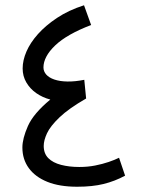

<svg xmlns="http://www.w3.org/2000/svg" viewBox="-20 -704 560 729"><path d="M432 -105 455 -37Q416 -16 373.5 -5.5Q331 5 273 5Q206 5 160 -13.5Q114 -32 89.5 -65.5Q65 -99 65 -144Q65 -178 86 -225.5Q107 -273 171 -326Q141 -334 117.5 -350.5Q94 -367 80 -391Q66 -415 66 -444Q66 -475 80.5 -508.5Q95 -542 124 -574.5Q153 -607 196.5 -636Q240 -665 299 -684L326 -609Q281 -592 246.5 -572.5Q212 -553 189.5 -531.5Q167 -510 156 -489Q145 -468 145 -448Q145 -433 155.5 -421Q166 -409 186.5 -402Q207 -395 236 -394.5Q265 -394 300 -401L307 -330Q241 -292 206 -258.5Q171 -225 158.5 -198Q146 -171 146 -150Q146 -121 163.5 -103.5Q181 -86 212 -78Q243 -70 281 -70Q313 -70 341 -75.5Q369 -81 392.5 -89Q416 -97 432 -105Z"/></svg>

Font: Noto Sans Arabic SemiCondensed
Style: Regular
Weight: 400
Width: 4
Designer: Monotype Design Team, Nadine Chahine, Nizar Qandah and Khaled Hosny
Foundry: Monotype Imaging Inc.
Version: Version 2.012